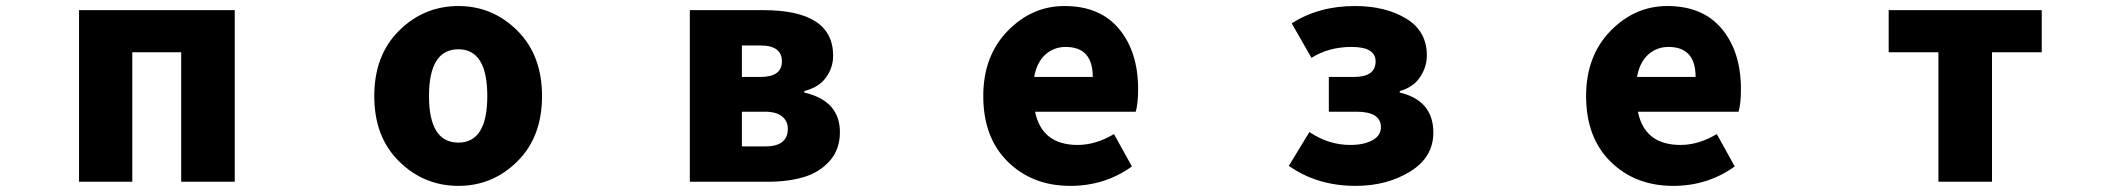

<svg xmlns="http://www.w3.org/2000/svg" viewBox="-20 -603 7040 637"><path d="M242.2 0V-569.3H758.8V0H581.1V-429.7H418.9V0Z M1501 13.7Q1386.7 13.7 1304.2 -67.4Q1221.7 -148.4 1221.7 -284.2Q1221.7 -419.9 1304.2 -501.5Q1386.7 -583 1501 -583Q1614.3 -583 1696.3 -501.5Q1778.3 -419.9 1778.3 -284.2Q1778.3 -148.4 1696.3 -67.4Q1614.3 13.7 1501 13.7ZM1501 -129.9Q1596.7 -129.9 1596.7 -284.2Q1596.7 -439.5 1501 -439.5Q1403.3 -439.5 1403.3 -284.2Q1403.3 -129.9 1501 -129.9Z M2268.6 0V-569.3H2512.7Q2744.1 -569.3 2744.1 -418Q2744.1 -378.9 2720.7 -346.2Q2697.3 -313.5 2648.4 -300.8V-295.9Q2766.6 -268.6 2766.6 -164.1Q2766.6 -107.4 2732.9 -69.3Q2699.2 -31.2 2647 -15.6Q2594.7 0 2527.3 0ZM2441.4 -347.7H2502.9Q2574.2 -347.7 2574.2 -399.4Q2574.2 -452.1 2502.9 -452.1H2441.4ZM2441.4 -117.2H2518.6Q2593.8 -117.2 2593.8 -175.8Q2593.8 -201.2 2574.7 -216.8Q2555.7 -232.4 2517.6 -232.4H2441.4Z M3531.2 13.7Q3405.3 13.7 3323.7 -66.4Q3242.2 -146.5 3242.2 -284.2Q3242.2 -417 3322.8 -500Q3403.3 -583 3511.7 -583Q3629.9 -583 3692.9 -506.8Q3755.9 -430.7 3755.9 -307.6Q3755.9 -257.8 3748 -232.4H3414.1Q3436.5 -122.1 3555.7 -122.1Q3615.2 -122.1 3675.8 -158.2L3735.4 -50.8Q3645.5 13.7 3531.2 13.7ZM3411.1 -347.7H3605.5Q3605.5 -447.3 3515.6 -447.3Q3476.6 -447.3 3448.2 -421.9Q3419.9 -396.5 3411.1 -347.7Z M4477.5 13.7Q4350.6 13.7 4255.9 -52.7L4324.2 -165Q4387.7 -122.1 4460 -122.1Q4504.9 -122.1 4533.2 -137.7Q4561.5 -153.3 4561.5 -180.7Q4561.5 -232.4 4480.5 -232.4H4388.7V-347.7H4471.7Q4543.9 -347.7 4543.9 -399.4Q4543.9 -447.3 4463.9 -447.3Q4388.7 -447.3 4331.1 -411.1L4265.6 -525.4Q4354.5 -583 4475.6 -583Q4576.2 -583 4645 -541.5Q4713.9 -500 4713.9 -418.9Q4713.9 -380.9 4691.4 -347.2Q4668.9 -313.5 4624 -300.8V-295.9Q4735.4 -269.5 4735.4 -163.1Q4735.4 -81.1 4658.2 -33.7Q4581.1 13.7 4477.5 13.7Z M5531.2 13.7Q5405.3 13.7 5323.7 -66.4Q5242.2 -146.5 5242.2 -284.2Q5242.2 -417 5322.8 -500Q5403.3 -583 5511.7 -583Q5629.9 -583 5692.9 -506.8Q5755.9 -430.7 5755.9 -307.6Q5755.9 -257.8 5748 -232.4H5414.1Q5436.5 -122.1 5555.7 -122.1Q5615.2 -122.1 5675.8 -158.2L5735.4 -50.8Q5645.5 13.7 5531.2 13.7ZM5411.1 -347.7H5605.5Q5605.5 -447.3 5515.6 -447.3Q5476.6 -447.3 5448.2 -421.9Q5419.9 -396.5 5411.1 -347.7Z M6411.1 0V-429.7H6246.1V-569.3H6753.9V-429.7H6588.9V0Z"/></svg>

Font: GenEi Gothic M Heavy
Style: Regular
Weight: 800
Designer: o_tamon (Modified); [Source Han Sans]
Ryoko NISHIZUKA  (kana & ideographs); Paul D. Hunt (Latin, Greek & Cyrillic); Wenl
Version: Version 1.1a;Original Version 1.004